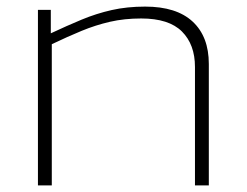

<svg xmlns="http://www.w3.org/2000/svg" viewBox="-20 -562 748 582"><path d="M95 0V-532H134V-461Q183 -484 227.5 -502.5Q272 -521 318.5 -531.5Q365 -542 420 -542Q515 -542 564 -496.5Q613 -451 613 -368V0H571V-359Q571 -427 531.5 -466.5Q492 -506 408 -506Q357 -506 313.5 -496Q270 -486 227.5 -468.5Q185 -451 137 -428V0Z"/></svg>

Font: Georama Extended ExtraLight
Style: Regular
Weight: 200
Width: 7
Designer: Jean-Baptiste Levee
Foundry: Production Type
Version: Version 1.000